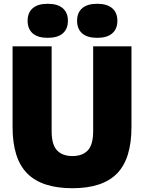

<svg xmlns="http://www.w3.org/2000/svg" viewBox="-20 -985 762 1015"><path d="M363 10Q201.5 10 124 -68Q46.5 -146 46.5 -313.5V-740H253V-292Q253 -219.5 281.8 -189.8Q310.5 -160 363 -160Q415.5 -160 444 -189.8Q472.5 -219.5 472.5 -292V-740H675V-313.5Q675 -146 598.8 -68Q522.5 10 363 10ZM494 -785Q441.5 -785 414.5 -808.5Q387.5 -832 387.5 -875Q387.5 -918 414.5 -941.5Q441.5 -965 494 -965Q546 -965 573.2 -941.5Q600.5 -918 600.5 -875Q600.5 -832 573.2 -808.5Q546 -785 494 -785ZM232.5 -785Q180 -785 153 -808.5Q126 -832 126 -875Q126 -918 153 -941.5Q180 -965 232.5 -965Q284.5 -965 311.8 -941.5Q339 -918 339 -875Q339 -832 311.8 -808.5Q284.5 -785 232.5 -785Z"/></svg>

Font: Encode Sans SemiCondensed SemiCondensed Black
Style: Regular
Weight: 900
Width: 4
Designer: Multiple Designers
Foundry: Impallari Type
Version: Version 3.000; ttfautohint (v1.8.3) -l 8 -r 50 -G 200 -x 14 